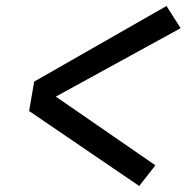

<svg xmlns="http://www.w3.org/2000/svg" viewBox="-20 -661 640 640"><path d="M444 -41 77 -291 94 -389 535 -641 582 -567 166 -339 498 -110Z"/></svg>

Font: Iosevka SS04 Medium Extended
Style: Italic
Weight: 500
Width: 7
Italic angle: -9°
Monospace: yes
Designer: Belleve Invis
Foundry: Belleve Invis
Version: Version 19.0.0; ttfautohint (v1.8.4)